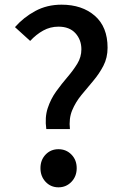

<svg xmlns="http://www.w3.org/2000/svg" viewBox="-20 -787 532 821"><path d="M178 -235Q171 -285 184 -324.5Q197 -364 220.5 -396.5Q244 -429 268.5 -457.5Q293 -486 310.5 -514.5Q328 -543 328 -576Q328 -617 302.5 -645Q277 -673 230 -673Q195 -673 165 -656.5Q135 -640 109 -612L44 -671Q81 -713 131 -740Q181 -767 243 -767Q331 -767 385.5 -719.5Q440 -672 440 -583Q440 -540 422 -505.5Q404 -471 378.5 -441Q353 -411 328 -380.5Q303 -350 288.5 -315Q274 -280 279 -235ZM230 14Q197 14 175 -9.5Q153 -33 153 -68Q153 -103 175 -126Q197 -149 230 -149Q263 -149 285.5 -126Q308 -103 308 -68Q308 -33 285.5 -9.5Q263 14 230 14Z"/></svg>

Font: Source Han Sans TC Medium
Style: Regular
Weight: 500
Designer: Ryoko NISHIZUKA Ë•øÂ°öÊ∂ºÂ≠ê (kana, bopomofo & ideographs); Paul D. Hunt (Latin, Greek & Cyrillic); Sandoll Communicatio
Foundry: Adobe
Version: Version 2.004;hotconv 1.0.118;makeotfexe 2.5.65603